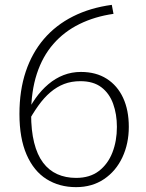

<svg xmlns="http://www.w3.org/2000/svg" viewBox="-20 -760 600 790"><path d="M447 -703 440 -740Q351 -728 280.5 -692.5Q210 -657 161 -600Q112 -543 86 -465.5Q60 -388 60 -291Q60 -191 89.5 -123.5Q119 -56 171.5 -23Q224 10 293 10Q359 10 408 -23Q457 -56 483.5 -112.5Q510 -169 510 -238Q510 -307 486.5 -357.5Q463 -408 419 -436Q375 -464 313 -464Q275 -464 241.5 -451Q208 -438 179 -413.5Q150 -389 126.5 -356Q103 -323 85 -282L91 -250Q114 -292 137.5 -325Q161 -358 187.5 -380.5Q214 -403 244 -414.5Q274 -426 311 -426Q364 -426 397 -401Q430 -376 445.5 -333Q461 -290 461 -238Q461 -180 442.5 -132.5Q424 -85 387 -56.5Q350 -28 293 -28Q250 -28 215.5 -43.5Q181 -59 157 -91Q133 -123 120.5 -173Q108 -223 108 -291Q108 -384 131.5 -456Q155 -528 199.5 -579Q244 -630 307 -661Q370 -692 447 -703Z"/></svg>

Font: Roboto Serif Thin
Style: Regular
Weight: 250
Designer: Greg Gazdowicz
Foundry: Commercial Type
Version: Version 1.004